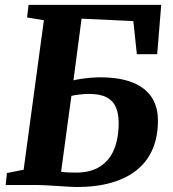

<svg xmlns="http://www.w3.org/2000/svg" viewBox="-20 -763 712 792"><path d="M295.5 8.5Q286 8.5 264.5 7.2Q243 6 217 4.2Q191 2.5 167 1.2Q143 0 128 0H3.5L8.5 -49L77.5 -63L161 -679.5L91.5 -691L98 -743H645L628.5 -539.5H544.5L530 -676L316.5 -686L283 -431.5Q294 -434.5 313.2 -437.5Q332.5 -440.5 354 -442.2Q375.5 -444 393.5 -444Q470.5 -444 523.5 -424Q576.5 -404 604 -364.2Q631.5 -324.5 631.5 -265Q631.5 -200 610 -149Q588.5 -98 546 -63Q503.5 -28 440.8 -9.8Q378 8.5 295.5 8.5ZM293.5 -51Q353 -51 392.2 -75.8Q431.5 -100.5 450.5 -146.5Q469.5 -192.5 469.5 -256.5Q469.5 -293.5 458 -320.5Q446.5 -347.5 419.2 -361.8Q392 -376 346 -375.5Q328 -375.5 307 -373Q286 -370.5 274.5 -367.5L232 -54.5Q244 -52.5 259.5 -51.8Q275 -51 293.5 -51Z"/></svg>

Font: Merriweather ExtraBold
Style: Italic
Weight: 800
Italic angle: -7.8°
Version: Version 2.101